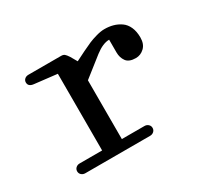

<svg xmlns="http://www.w3.org/2000/svg" viewBox="-107 -675 914 844"><g transform="rotate(-30 350.0 -253.5)"><path d="M108.9 -452.1Q82 -455.1 82 -476.1Q82 -486.3 89.6 -493.2Q97.2 -500 108.9 -500H274.9Q285.6 -500 291.7 -495.1Q297.9 -490.2 307.1 -476.1L326.2 -442.9L374 -466.8Q399.9 -479.5 416.5 -486.6Q433.1 -493.7 456.3 -500.2Q479.5 -506.8 498 -506.8Q521.5 -506.8 541.7 -501.2Q562 -495.6 579.6 -483.4Q597.2 -471.2 607.2 -449Q617.2 -426.8 617.2 -396Q617.2 -362.8 598.4 -345Q579.6 -327.1 555.2 -327.1Q520.5 -327.1 506.8 -346.2Q493.2 -365.2 493.2 -391.1V-456.1Q461.4 -456.1 421.9 -425.8L323.2 -348.1V-49.8H438Q449.2 -49.8 457 -42.7Q464.8 -35.6 464.8 -24.9Q464.8 -14.2 457 -7.1Q449.2 0 438 0H108.9Q97.7 0 89.8 -7.1Q82 -14.2 82 -24.9Q82 -35.6 89.8 -42.7Q97.7 -49.8 108.9 -49.8H223.1V-439Z"/></g></svg>

Font: Director
Style: Regular
Weight: 400
Designer: Ange Degheest & May Jolivet & Justine Herbel
Foundry: Velvetyne Type Foundry
Version: Version 1.000;FEAKit 1.0